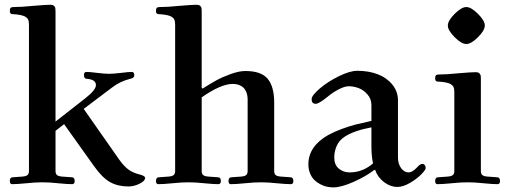

<svg xmlns="http://www.w3.org/2000/svg" viewBox="-20 -773 2159 812"><path d="M21.5 -7.8Q21.5 -23.4 35.2 -23.4L77.1 -26.4Q88.9 -27.3 95.7 -32.2Q102.5 -37.1 102.5 -49.8V-668Q102.5 -683.6 98.6 -690.9Q94.7 -698.2 85.9 -703.1Q70.3 -710.9 38.1 -712.9Q31.2 -712.9 28.3 -713.9Q25.4 -714.8 23.4 -717.8Q21.5 -720.7 21.5 -726.6Q21.5 -736.3 24.9 -739.7Q28.3 -743.2 37.1 -743.2Q72.3 -743.2 117.2 -748Q175.8 -752.9 193.4 -752.9Q203.1 -752.9 208 -748.5Q212.9 -744.1 213.9 -739.3Q214.8 -734.4 214.8 -724.6V-258.8L340.8 -357.4Q385.7 -392.6 385.7 -413.1Q385.7 -436.5 348.6 -439.5Q335 -439.5 335 -455.1Q335 -468.8 345.7 -468.8Q359.4 -468.8 390.6 -464.8Q421.9 -460.9 441.4 -460.9Q460.9 -460.9 492.2 -464.8Q523.4 -468.8 537.1 -468.8Q547.9 -468.8 547.9 -455.1Q547.9 -443.4 533.2 -440.4Q488.3 -429.7 453.1 -402.3L334 -312.5L484.4 -97.7Q503.9 -70.3 522.9 -56.2Q542 -42 570.3 -35.2Q593.8 -29.3 593.8 -20.5Q593.8 -7.8 570.3 3.9Q546.9 15.6 523.4 15.6Q478.5 15.6 445.3 -2.9Q412.1 -21.5 377 -71.3L251 -248L214.8 -219.7V-49.8Q214.8 -37.1 221.7 -32.2Q228.5 -27.3 240.2 -26.4L282.2 -23.4Q295.9 -23.4 295.9 -7.8Q295.9 5.9 285.2 5.9Q265.6 5.9 225.6 2Q189.5 -2 159.2 -2Q128.9 -2 91.8 2Q51.8 5.9 31.2 5.9Q21.5 5.9 21.5 -7.8Z M639.6 -7.8Q639.6 -23.4 653.3 -23.4L695.3 -26.4Q707 -27.3 713.9 -32.2Q720.7 -37.1 720.7 -49.8V-668Q720.7 -683.6 716.8 -690.9Q712.9 -698.2 704.1 -703.1Q688.5 -710.9 656.2 -712.9Q649.4 -712.9 646.5 -713.9Q643.6 -714.8 641.6 -717.8Q639.6 -720.7 639.6 -726.6Q639.6 -736.3 643.1 -739.7Q646.5 -743.2 655.3 -743.2Q690.4 -743.2 735.4 -748Q793.9 -752.9 811.5 -752.9Q821.3 -752.9 826.2 -748.5Q831.1 -744.1 832 -739.3Q833 -734.4 833 -724.6V-401.4L836.9 -398.4Q874 -421.9 897.5 -434.6Q920.9 -447.3 956.1 -460Q991.2 -472.7 1017.6 -472.7Q1085 -472.7 1112.3 -439.5Q1139.6 -406.2 1139.6 -339.8V-49.8Q1139.6 -37.1 1146.5 -32.2Q1153.3 -27.3 1165 -26.4L1207 -23.4Q1220.7 -23.4 1220.7 -7.8Q1220.7 5.9 1210 5.9Q1190.4 5.9 1150.4 2Q1114.3 -2 1084 -2Q1053.7 -2 1016.6 2Q976.6 5.9 956.1 5.9Q946.3 5.9 946.3 -7.8Q946.3 -23.4 960 -23.4L1002 -26.4Q1013.7 -27.3 1020.5 -32.2Q1027.3 -37.1 1027.3 -49.8V-352.5Q1027.3 -363.3 1024.9 -374Q1022.5 -384.8 1015.6 -395Q1008.8 -405.3 995.6 -411.6Q982.4 -418 963.9 -418Q914.1 -418 833 -361.3V-49.8Q833 -37.1 839.8 -32.2Q846.7 -27.3 858.4 -26.4L900.4 -23.4Q914.1 -23.4 914.1 -7.8Q914.1 5.9 903.3 5.9Q883.8 5.9 843.8 2Q807.6 -2 777.3 -2Q747.1 -2 710 2Q669.9 5.9 649.4 5.9Q639.6 5.9 639.6 -7.8Z M1284.2 -78.1Q1284.2 -154.3 1368.2 -202.1Q1395.5 -216.8 1427.7 -228.5Q1460 -240.2 1483.4 -246.1Q1506.8 -252 1550.8 -261.7V-328.1Q1550.8 -354.5 1534.2 -373.5Q1517.6 -392.6 1496.6 -400.4Q1475.6 -408.2 1454.1 -408.2Q1438.5 -408.2 1414.1 -396Q1389.6 -383.8 1367.2 -365.2Q1329.1 -334 1315.4 -334Q1297.9 -334 1297.9 -353.5Q1297.9 -369.1 1332 -398.4Q1366.2 -427.7 1413.1 -450.7Q1460 -473.6 1491.2 -473.6Q1538.1 -473.6 1576.2 -459.5Q1614.3 -445.3 1638.7 -416Q1663.1 -386.7 1663.1 -347.7V-107.4Q1663.1 -80.1 1676.3 -62Q1689.5 -43.9 1708 -43.9Q1723.6 -43.9 1743.2 -64.5Q1756.8 -80.1 1766.6 -80.1Q1771.5 -80.1 1775.9 -75.2Q1780.3 -70.3 1780.3 -62.5Q1780.3 -54.7 1761.7 -35.6Q1743.2 -16.6 1713.9 0.5Q1684.6 17.6 1660.2 17.6Q1630.9 17.6 1604 -2.9Q1577.1 -23.4 1566.4 -54.7H1563.5Q1528.3 -27.3 1475.6 -3.9Q1422.9 19.5 1389.6 19.5Q1376 19.5 1362.3 16.6Q1348.6 13.7 1334 5.9Q1319.3 -2 1308.6 -12.7Q1297.9 -23.4 1291 -40.5Q1284.2 -57.6 1284.2 -78.1ZM1393.6 -107.4Q1393.6 -76.2 1412.6 -60.1Q1431.6 -43.9 1459 -43.9Q1513.7 -43.9 1557.6 -82Q1550.8 -113.3 1550.8 -154.3V-234.4Q1477.5 -220.7 1438.5 -195.3Q1415 -180.7 1404.3 -156.7Q1393.6 -132.8 1393.6 -107.4Z M1902.8 -615.7Q1874 -644.5 1874 -665Q1874 -685.5 1902.8 -714.4Q1931.6 -743.2 1952.1 -743.2Q1972.7 -743.2 2001.5 -714.4Q2030.3 -685.5 2030.3 -665Q2030.3 -644.5 2001.5 -615.7Q1972.7 -586.9 1952.1 -586.9Q1931.6 -586.9 1902.8 -615.7ZM1820.3 -7.8Q1820.3 -23.4 1834 -23.4L1876 -26.4Q1887.7 -27.3 1894.5 -32.2Q1901.4 -37.1 1901.4 -49.8V-382.8Q1901.4 -398.4 1897.5 -405.8Q1893.6 -413.1 1884.8 -418Q1869.1 -425.8 1836.9 -427.7Q1830.1 -427.7 1827.1 -428.7Q1824.2 -429.7 1822.3 -432.6Q1820.3 -435.5 1820.3 -441.4Q1820.3 -451.2 1823.7 -454.6Q1827.1 -458 1835.9 -458Q1871.1 -458 1916 -462.9Q1974.6 -467.8 1992.2 -467.8Q2002 -467.8 2006.8 -463.4Q2011.7 -459 2012.7 -454.1Q2013.7 -449.2 2013.7 -439.5V-49.8Q2013.7 -37.1 2020.5 -32.2Q2027.3 -27.3 2039.1 -26.4L2081.1 -23.4Q2094.7 -23.4 2094.7 -7.8Q2094.7 5.9 2084 5.9Q2064.5 5.9 2024.4 2Q1988.3 -2 1958 -2Q1927.7 -2 1890.6 2Q1850.6 5.9 1830.1 5.9Q1820.3 5.9 1820.3 -7.8Z"/></svg>

Font: Monomakh Unicode TT
Style: Medium
Weight: 500
Designer: Alexey Kryukov, Aleksandr Andreev
Version: Version 1.1